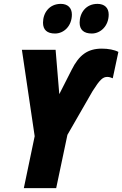

<svg xmlns="http://www.w3.org/2000/svg" viewBox="-20 -971 631 991"><path d="M454 -798C499 -798 541 -837 541 -896C541 -931 519 -951 483 -951C423 -951 391 -904 391 -854C391 -817 413 -798 454 -798ZM264 -798C310 -798 351 -837 351 -896C351 -931 329 -951 294 -951C234 -951 202 -904 202 -854C202 -817 223 -798 264 -798ZM103 0H270L328 -275L458 -501C496 -561 511 -574 534 -574C543 -574 553 -571 562 -567L591 -703C571 -714 538 -720 506 -720C432 -720 388 -687 350 -611L286 -485L267 -714H93L159 -268Z"/></svg>

Font: Noto Sans ExtraCondensed Black
Style: Italic
Weight: 900
Width: 2
Italic angle: -12°
Designer: Monotype Design Team
Foundry: Monotype Imaging Inc.
Version: Version 2.013